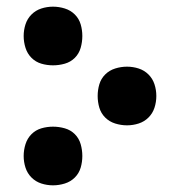

<svg xmlns="http://www.w3.org/2000/svg" viewBox="-20 -548 540 576"><path d="M139 -352Q121 -352 104 -357Q87 -362 74.5 -374.5Q62 -387 56.5 -404.5Q51 -422 51 -440Q51 -458 56.5 -475Q62 -492 74.5 -504.5Q87 -517 104 -522.5Q121 -528 139 -528Q157 -528 174.5 -522.5Q192 -517 204.5 -504.5Q217 -492 222 -475Q227 -458 227 -440Q227 -422 222 -404.5Q217 -387 204.5 -374.5Q192 -362 174.5 -357Q157 -352 139 -352ZM361 -172Q343 -172 325.5 -177.5Q308 -183 295.5 -195.5Q283 -208 278 -225Q273 -242 273 -260Q273 -278 278 -295Q283 -312 295.5 -324.5Q308 -337 325.5 -342.5Q343 -348 361 -348Q379 -348 396 -342.5Q413 -337 425.5 -324.5Q438 -312 443.5 -295Q449 -278 449 -260Q449 -242 443.5 -225Q438 -208 425.5 -195.5Q413 -183 396 -177.5Q379 -172 361 -172ZM139 8Q121 8 104 2.5Q87 -3 74.5 -15.5Q62 -28 56.5 -45Q51 -62 51 -80Q51 -98 56.5 -115.5Q62 -133 74.5 -145.5Q87 -158 104 -163Q121 -168 139 -168Q157 -168 174.5 -163Q192 -158 204.5 -145.5Q217 -133 222 -115.5Q227 -98 227 -80Q227 -62 222 -45Q217 -28 204.5 -15.5Q192 -3 174.5 2.5Q157 8 139 8Z"/></svg>

Font: Iosevka Fixed
Style: Bold
Weight: 700
Monospace: yes
Designer: Belleve Invis
Foundry: Belleve Invis
Version: Version 32.3.0